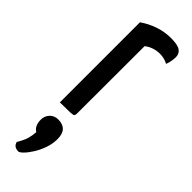

<svg xmlns="http://www.w3.org/2000/svg" viewBox="-263 -518 789 789"><g transform="rotate(45 131.5 -123.5)"><path d="M45 0V-465.4Q74.2 -485.8 109.1 -497.9Q144.1 -510 181.2 -510Q220 -510 235.5 -499.4Q251 -488.8 251 -468.1Q251 -460.2 249 -446.8Q247 -433.4 241.7 -420.4Q231.4 -426.1 219.4 -429.2Q207.5 -432.2 194.2 -432.2Q177.4 -432.2 160 -426.7Q142.5 -421.1 127.9 -409.6L127.3 -16.5Q127.3 -8.2 123.8 -4.9Q120.4 -1.6 103.1 -0.8Q85.8 0 45 0ZM66.5 263.5Q55.4 263.5 46.8 258.5Q38.3 253.6 34.7 240.5Q51.7 211.8 56.6 194.1Q61.5 176.4 63.1 155.3Q50.6 147.4 45.2 135Q39.7 122.7 39.7 106.2Q39.7 84.1 53.8 69.2Q67.9 54.2 90.3 54.2Q116.8 54.2 131 68.6Q145.1 83.1 145.1 113.5Q145.1 140.6 135.7 167.5Q126.3 194.4 112.7 215.9Q99.2 237.4 86.3 250.5Q73.4 263.5 66.5 263.5Z"/></g></svg>

Font: Yanone Kaffeesatz ExtraLight
Style: Regular
Weight: 200
Designer: Yanone (Cyrillic: Daniel Pouzeot, Huerta Tipografica, and Cyreal)
Foundry: Yanone
Version: Version 2.003